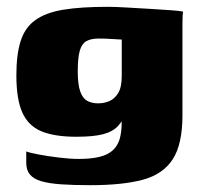

<svg xmlns="http://www.w3.org/2000/svg" viewBox="-20 -421 589 563"><path d="M245 122Q195 122 159.5 119.5Q124 117 101.5 110.5Q79 104 68 91Q57 78 57 57Q57 51 57 39Q57 27 57 23Q67 27 93.5 32Q120 37 152.5 41Q185 45 211 45Q268 45 296 30Q324 15 332 -17.5Q340 -50 335 -101L353 -98Q342 -69 326.5 -52Q311 -35 282.5 -27.5Q254 -20 204 -20Q140 -20 101.5 -36Q63 -52 45.5 -91Q28 -130 28 -200Q28 -261 40.5 -300.5Q53 -340 83.5 -362Q114 -384 165.5 -392.5Q217 -401 296 -401Q318 -401 351.5 -399Q385 -397 420 -395Q455 -393 481.5 -391Q508 -389 517 -387Q516 -385 515.5 -374.5Q515 -364 515 -351Q515 -338 515 -322V-83Q515 2 486.5 46Q458 90 399 106Q340 122 245 122ZM268 -118Q285 -118 300.5 -124.5Q316 -131 326.5 -148Q337 -165 337 -199V-305Q330 -305 310 -306.5Q290 -308 270 -308Q247 -308 233.5 -300.5Q220 -293 214 -272.5Q208 -252 208 -212Q208 -174 215 -153.5Q222 -133 235.5 -125.5Q249 -118 268 -118Z"/></svg>

Font: Genos ExtraBold
Style: Regular
Weight: 800
Designer: Robert E. Leuschke
Foundry: Robert E. Leuschke
Version: Version 1.010